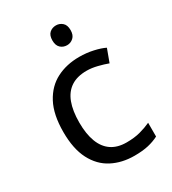

<svg xmlns="http://www.w3.org/2000/svg" viewBox="-182 -834 844 942"><g transform="rotate(-30 240.0 -363.5)"><path d="M300 10Q229 10 173.5 -19Q118 -48 86.5 -109Q55 -170 55 -265Q55 -364 88 -426Q121 -488 177.5 -517Q234 -546 306 -546Q347 -546 385 -537.5Q423 -529 447 -517L420 -444Q396 -453 364 -461Q332 -469 304 -469Q250 -469 215 -446Q180 -423 163 -378Q146 -333 146 -266Q146 -202 163 -157Q180 -112 214 -89Q248 -66 299 -66Q343 -66 376.5 -75Q410 -84 438 -97V-19Q411 -5 378.5 2.5Q346 10 300 10ZM285 -737Q305 -737 320.5 -723.5Q336 -710 336 -681Q336 -653 320.5 -639Q305 -625 285 -625Q263 -625 248 -639Q233 -653 233 -681Q233 -710 248 -723.5Q263 -737 285 -737Z"/></g></svg>

Font: Noto Sans Canadian Aboriginal
Style: Regular
Weight: 400
Designer: Monotype Design Team, Typotheque's Kevin King
Foundry: Monotype Imaging Inc.
Version: Version 2.002